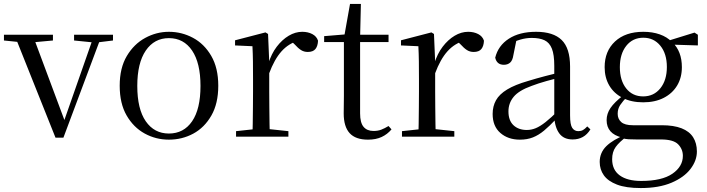

<svg xmlns="http://www.w3.org/2000/svg" viewBox="-28 -692 3581 972"><path d="M253 5 45 -516H137L306 -63H289L295 -76L449 -516H488L293 5ZM-8 -487V-516H240V-487L131 -477H90ZM347 -487V-516H544V-487L463 -477H446Z M827 15Q761 15 704.5 -16Q648 -47 613 -107.5Q578 -168 578 -258Q578 -348 614 -408.5Q650 -469 707 -500Q764 -531 827 -531Q892 -531 949 -500.5Q1006 -470 1041.5 -409Q1077 -348 1077 -258Q1077 -168 1042 -107Q1007 -46 950.5 -15.5Q894 15 827 15ZM827 -16Q902 -16 944.5 -78Q987 -140 987 -257Q987 -373 944.5 -436Q902 -499 827 -499Q753 -499 710 -436Q667 -373 667 -257Q667 -140 710 -78Q753 -16 827 -16Z M1167 0V-28L1278 -40H1319L1432 -28V0ZM1250 0Q1251 -24 1251.5 -65Q1252 -106 1252.5 -150.5Q1253 -195 1253 -229V-289Q1253 -341 1252.5 -381Q1252 -421 1250 -458L1162 -462V-488L1316 -528L1329 -520L1335 -379V-378V-229Q1335 -195 1335.5 -150.5Q1336 -106 1336.5 -65Q1337 -24 1338 0ZM1334 -319 1313 -371H1331Q1346 -420 1373 -455.5Q1400 -491 1433.5 -511Q1467 -531 1502 -531Q1531 -531 1553 -519.5Q1575 -508 1582 -486Q1581 -459 1569 -444Q1557 -429 1530 -429Q1511 -429 1496 -438.5Q1481 -448 1464 -467L1441 -489L1486 -487Q1434 -473 1397.5 -432.5Q1361 -392 1334 -319Z M1754 -479V-516H1939V-479ZM1835 15Q1772 15 1742 -18Q1712 -51 1712 -118Q1712 -142 1712.5 -161Q1713 -180 1713 -207V-479H1613V-509L1734 -519L1714 -504L1744 -672H1799L1795 -501V-489V-118Q1795 -71 1812.5 -50Q1830 -29 1863 -29Q1885 -29 1902 -35.5Q1919 -42 1939 -54L1954 -37Q1933 -12 1904 1.5Q1875 15 1835 15Z M2007 0V-28L2118 -40H2159L2272 -28V0ZM2090 0Q2091 -24 2091.5 -65Q2092 -106 2092.5 -150.5Q2093 -195 2093 -229V-289Q2093 -341 2092.5 -381Q2092 -421 2090 -458L2002 -462V-488L2156 -528L2169 -520L2175 -379V-378V-229Q2175 -195 2175.5 -150.5Q2176 -106 2176.5 -65Q2177 -24 2178 0ZM2174 -319 2153 -371H2171Q2186 -420 2213 -455.5Q2240 -491 2273.5 -511Q2307 -531 2342 -531Q2371 -531 2393 -519.5Q2415 -508 2422 -486Q2421 -459 2409 -444Q2397 -429 2370 -429Q2351 -429 2336 -438.5Q2321 -448 2304 -467L2281 -489L2326 -487Q2274 -473 2237.5 -432.5Q2201 -392 2174 -319Z M2604 15Q2544 15 2505 -19Q2466 -53 2466 -115Q2466 -154 2483 -184.5Q2500 -215 2539.5 -239Q2579 -263 2645 -282Q2687 -295 2733 -307Q2779 -319 2819 -328V-303Q2779 -293 2738 -281.5Q2697 -270 2663 -257Q2599 -234 2572.5 -202Q2546 -170 2546 -128Q2546 -82 2571.5 -58Q2597 -34 2639 -34Q2662 -34 2684 -43Q2706 -52 2734 -74Q2762 -96 2800 -134L2809 -87H2785Q2754 -54 2726.5 -31Q2699 -8 2670 3.5Q2641 15 2604 15ZM2871 14Q2826 14 2803.5 -16.5Q2781 -47 2778 -100V-103V-359Q2778 -415 2766 -445.5Q2754 -476 2729 -488Q2704 -500 2664 -500Q2635 -500 2606 -491.5Q2577 -483 2544 -465L2587 -492L2571 -413Q2567 -386 2554.5 -375Q2542 -364 2523 -364Q2487 -364 2479 -400Q2494 -461 2548 -496Q2602 -531 2686 -531Q2773 -531 2815.5 -489.5Q2858 -448 2858 -355V-108Q2858 -61 2869 -44.5Q2880 -28 2900 -28Q2913 -28 2923 -33.5Q2933 -39 2945 -52L2961 -37Q2945 -11 2922.5 1.5Q2900 14 2871 14Z M3216 260Q3141 260 3095.5 242.5Q3050 225 3029 195.5Q3008 166 3008 128Q3008 81 3041.5 48Q3075 15 3141 -11L3146 -2Q3107 27 3089 52Q3071 77 3071 114Q3071 168 3109.5 196Q3148 224 3218 224Q3323 224 3376 187.5Q3429 151 3429 97Q3429 63 3405 38.5Q3381 14 3318 14H3195Q3172 14 3154 13Q3136 12 3120 7V4Q3043 -15 3043 -84Q3043 -116 3062.5 -145Q3082 -174 3127 -209V-218L3150 -206Q3124 -179 3111.5 -160Q3099 -141 3099 -116Q3099 -90 3117 -74Q3135 -58 3176 -58H3322Q3383 -58 3422.5 -42.5Q3462 -27 3481 3Q3500 33 3500 75Q3500 121 3467.5 163.5Q3435 206 3371.5 233Q3308 260 3216 260ZM3228 -174Q3168 -174 3124 -196.5Q3080 -219 3056.5 -259Q3033 -299 3033 -352Q3033 -433 3085.5 -482Q3138 -531 3229 -531Q3275 -531 3312 -518Q3349 -505 3373 -480L3376 -478Q3424 -432 3424 -352Q3424 -299 3400 -259Q3376 -219 3332 -196.5Q3288 -174 3228 -174ZM3228 -204Q3282 -204 3315 -245Q3348 -286 3348 -353Q3348 -420 3315 -460.5Q3282 -501 3229 -501Q3175 -501 3142.5 -460Q3110 -419 3110 -352Q3110 -285 3142 -244.5Q3174 -204 3228 -204ZM3343 -467V-484H3349L3488 -527L3505 -516V-462Z"/></svg>

Font: Noto Serif TC
Style: Regular
Weight: 400
Designer: Ryoko NISHIZUKA  (kana & ideographs); Frank Grießhammer (Latin, Greek & Cyrillic); Wenlong ZHANG  (bopomofo); Sandoll Co
Foundry: Adobe
Version: Version 2.003-H1;hotconv 1.1.1;makeotfexe 2.6.0